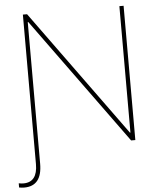

<svg xmlns="http://www.w3.org/2000/svg" viewBox="-72 -780 882 1036"><g transform="rotate(-5 369.5 -262.0)"><path d="M-10.7 200.3V177.6Q3.6 180.4 14.9 180.4Q90.9 180.4 90.9 82.4V-727.3H113.6L610.8 -42.6H613.6V-727.3H636.4V0H613.6L116.5 -684.7H113.6V82.4Q113.6 203.1 17 203.1Q4.6 203.1 -10.7 200.3Z"/></g></svg>

Font: Inter P Thin
Style: Regular
Weight: 100
Designer: Rasmus Andersson
Foundry: rsms
Version: Version 3.018;git-588b23468